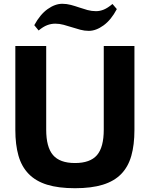

<svg xmlns="http://www.w3.org/2000/svg" viewBox="-20 -984 791 1014"><path d="M161 -851Q192 -908 231.5 -936Q271 -964 309 -964Q332 -964 354.5 -958Q377 -952 398.5 -944.5Q420 -937 442 -931Q464 -925 487 -925Q508 -925 528.5 -933.5Q549 -942 574 -963L597 -936Q567 -879 527 -850Q487 -821 449 -821Q426 -821 404 -827Q382 -833 360 -840Q338 -847 316 -853Q294 -859 272 -859Q250 -859 229 -851Q208 -843 184 -823ZM376 10Q289 10 229 -8.5Q169 -27 131.5 -65.5Q94 -104 77.5 -162Q61 -220 61 -298V-741H224V-299Q224 -207 260 -165Q296 -123 376 -123Q456 -123 492 -164.5Q528 -206 528 -299V-741H690V-298Q690 -219 673.5 -161Q657 -103 620 -65Q583 -27 523 -8.5Q463 10 376 10Z"/></svg>

Font: Encode Sans Narrow
Style: Bold
Weight: 700
Designer: Pablo Impallari, Andres Torresi
Foundry: Pablo Impallari, Andres Torresi
Version: Version 1.000; ttfautohint (v1.00) -l 8 -r 50 -G 200 -x 14 -